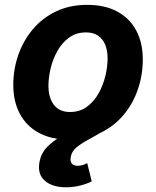

<svg xmlns="http://www.w3.org/2000/svg" viewBox="-20 -573 654 803"><path d="M267.8 10.7Q194 10.7 142.2 -17.6Q90.3 -45.8 63 -97.2Q35.6 -148.5 35.6 -217.2Q35.6 -283 56.5 -343.2Q77.5 -403.4 117.4 -450.7Q157.3 -498 214.6 -525.4Q272 -552.7 345.1 -552.7Q418.6 -552.7 470.6 -524.6Q522.5 -496.5 549.9 -445.1Q577.2 -393.8 577.2 -324.6Q577.2 -258.7 556.4 -198.5Q535.7 -138.2 495.7 -91.1Q455.7 -43.9 398.3 -16.6Q341 10.7 267.8 10.7ZM272.9 -104.6Q313.8 -104.6 343.5 -126.5Q373.3 -148.3 392.4 -182.7Q411.6 -217.1 420.8 -256Q430 -294.9 430 -328.7Q430 -361.5 420 -385.9Q410 -410.3 390.1 -423.9Q370.2 -437.5 339.7 -437.5Q298.9 -437.5 269.1 -415.9Q239.3 -394.3 220.2 -360.1Q201 -325.8 191.8 -287.1Q182.6 -248.3 182.6 -214Q182.6 -165.1 205.1 -134.9Q227.6 -104.6 272.9 -104.6ZM256.3 210.3Q198.8 210.3 167.6 183Q136.4 155.7 144.8 106.9Q151.2 68.2 176.9 41.9Q202.7 15.6 239.7 -5.2Q276.8 -26 318 -47.5Q359.2 -69.1 397.6 -97.5Q436 -125.8 464 -167.5Q492.1 -209.1 502.3 -270.6H573.4Q561.9 -201.6 537 -154.8Q512 -108 479.6 -77.1Q447.2 -46.2 413.3 -25.6Q379.4 -5.1 349.6 10.9Q319.8 26.9 299.7 43.7Q279.6 60.4 275.7 84.7Q273 101.7 280.5 111.1Q287.9 120.4 305.1 120.4Q315.6 120.4 325.4 117.3Q335.3 114.2 344.8 109.1L363.6 185.6Q344.1 195.7 315.3 203Q286.6 210.3 256.3 210.3Z"/></svg>

Font: Inter
Style: Italic
Weight: 400
Italic angle: -9.3988°
Designer: Rasmus Andersson
Foundry: rsms
Version: Version 4.001;git-66647c0bb